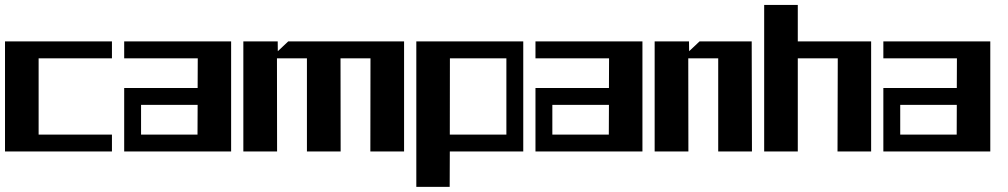

<svg xmlns="http://www.w3.org/2000/svg" viewBox="-20 -605 4025 767"><path d="M427.2 -439.5V-372.1H134.3V-67.4H427.2V0H0V-439.5Z M769.5 -186H543.5V-67.4H769ZM770 -372.1H476.1V-439.5H903.3V0H476.1V-253.4H769.5Z M1594.2 -439.5V0H1459.5L1460 -372.1H1340.3L1340.8 0H1206.1V-372.1H1086.4L1086.9 0H952.1V-439.5H1089.4L1089.8 -400.4L1131.3 -439.5Z M2070.3 0H1776.9L1776.4 141.6H1643.1V-439.5H2070.3ZM1776.9 -67.4H2002.9V-372.1H1777.3Z M2412.6 -186H2186.5V-67.4H2412.1ZM2413.1 -372.1H2119.1V-439.5H2546.4V0H2119.1V-253.4H2412.6Z M2729.5 -372.1 2730 0H2595.2V-439.5H2732.4L2732.9 -400.4L2774.4 -439.5H2982.9L2983.9 0H2849.1V-372.1Z M3167 -372.1V0H3032.7V-585.4H3167V-439.5H3460V0H3325.7L3326.7 -372.1Z M3802.2 -186H3576.2V-67.4H3801.8ZM3802.7 -372.1H3508.8V-439.5H3936V0H3508.8V-253.4H3802.2Z"/></svg>

Font: Aqlam Corner
Style: Regular
Weight: 400
Designer: Developer/ Husham Jawad
Version: Version 1.00;December 29, 2020;FontCreator 13.0.0.2683 32-bi